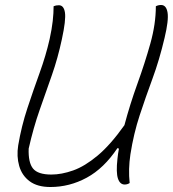

<svg xmlns="http://www.w3.org/2000/svg" viewBox="-20 -730 693 770"><path d="M182 20Q130 20 99 -3Q68 -26 57 -64.5Q46 -103 53 -147Q66 -224 90 -296.5Q114 -369 139 -438Q164 -507 179 -573Q188 -614 191.5 -646Q195 -678 195 -705Q204 -709 216 -709Q236 -709 240.5 -679.5Q245 -650 228 -572Q212 -497 188 -428.5Q164 -360 139 -289Q114 -218 95 -134Q93 -78 112.5 -54Q132 -30 186 -30Q227 -30 273.5 -46.5Q320 -63 371.5 -106Q423 -149 479 -228Q501 -311 531 -394Q561 -477 583 -555.5Q605 -634 605 -705Q615 -710 626 -710Q647 -710 652 -679.5Q657 -649 640 -578Q619 -489 591.5 -414.5Q564 -340 540 -267Q516 -194 503 -111Q494 -51 500 4Q491 10 480 10Q461 10 453 -14Q445 -38 451 -93Q453 -113 457 -134L451 -136Q397 -55 328 -17.5Q259 20 182 20Z"/></svg>

Font: Recursive Sn Csl St Lt
Style: Italic
Weight: 300
Italic angle: -15°
Version: Version 1.079;hotconv 1.0.112;makeotfexe 2.5.65598; ttfautoh